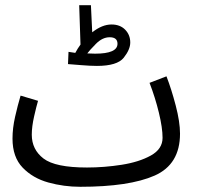

<svg xmlns="http://www.w3.org/2000/svg" viewBox="-20 -696 766 737"><path d="M345 -490Q330 -490 315 -491Q323 -502 348 -527.5Q373 -553 401 -553Q431 -553 431 -528Q431 -490 345 -490ZM352 -443Q430 -443 455 -474.5Q480 -506 480 -533Q480 -562 460.5 -582Q441 -602 408 -602Q372 -602 334 -572L329 -676H284L289 -525Q278 -510 269 -493Q253 -495 243 -497L241 -450Q255 -449 291 -446Q327 -443 352 -443ZM288 21Q476 21 573.5 -22Q671 -65 671 -183Q671 -228 654.5 -291Q638 -354 619 -403L554 -378Q576 -321 590 -263Q604 -205 604 -167Q604 -124 559 -99Q514 -74 447 -63.5Q380 -53 314 -53Q192 -53 147 -87.5Q102 -122 102 -179Q102 -210 111 -249.5Q120 -289 126 -309L59 -329Q48 -292 38 -248Q28 -204 28 -164Q28 -93 67 -52.5Q106 -12 165.5 4.5Q225 21 288 21Z"/></svg>

Font: Noto Sans Arabic Condensed
Style: Regular
Weight: 400
Width: 3
Designer: Nadine Chahine
Foundry: Monotype Imaging Inc.
Version: 1.001